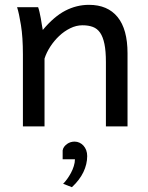

<svg xmlns="http://www.w3.org/2000/svg" viewBox="-20 -528 619 802"><path d="M422.4 0V-268.6Q422.4 -314.5 416.3 -344.2Q410.2 -374 398.2 -391.4Q386.2 -408.7 367.9 -415.5Q349.6 -422.4 324.7 -422.4Q298.3 -422.4 273.2 -409.9Q248 -397.5 227.1 -377.7Q206.1 -357.9 189.9 -333Q173.8 -308.1 166 -283.2V0H75.7V-300.3Q75.7 -372.6 67.6 -422.6Q59.6 -472.7 51.3 -498H139.2Q142.1 -490.2 145 -477.8Q147.9 -465.3 150.4 -451.7Q152.8 -438 154.8 -424.8L158.7 -402.8Q205.1 -458.5 252.4 -483.2Q299.8 -507.8 351.6 -507.8Q429.7 -507.8 471.2 -456.8Q512.7 -405.8 512.7 -305.2V0ZM241.7 100.1Q243.2 91.3 248.3 84.7Q253.4 78.1 260.3 73.2Q267.1 68.4 275.1 65.9Q283.2 63.5 291.5 63.5Q302.2 63.5 311.8 67.9Q321.3 72.3 328.6 80.3Q335.9 88.4 340.1 99.4Q344.2 110.4 344.2 124Q344.2 157.7 328.4 190.9Q312.5 224.1 280.3 253.9L243.7 239.7Q251.5 231.9 260.3 220Q269 208 276.4 194.3Q283.7 180.7 288.3 165.8Q293 150.9 293 137.2H241.7Z"/></svg>

Font: Andika Compact
Style: Regular
Weight: 400
Designer: Victor Gaultney, Annie Olsen, Julie Remington, Don Collingsworth, Eric Hays, Becca Hirsbrunner
Foundry: SIL International
Version: Version 5.000 ; LnSpcTght